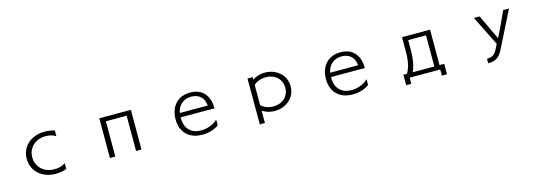

<svg xmlns="http://www.w3.org/2000/svg" viewBox="13 -1436 6973 2467"><g transform="rotate(-15 3500.0 -202.0)"><path d="M562 46Q474 46 403.5 9.5Q333 -27 293.5 -91Q254 -155 254 -235Q254 -315 293.5 -378.5Q333 -442 403.5 -478Q474 -514 562 -514Q638 -514 698 -495V-419Q640 -455 561 -455Q494 -455 441 -426.5Q388 -398 358 -348Q328 -298 328 -235Q328 -172 358 -122Q388 -72 441 -43.5Q494 -15 561 -15Q605 -15 640.5 -23Q676 -31 712 -55V21Q651 46 562 46Z M1638 -439H1362V30H1290V-498H1710V30H1638Z M2518 49Q2427 49 2362.5 13.5Q2298 -22 2265.5 -85Q2233 -148 2233 -230Q2233 -314 2265 -379Q2297 -444 2357.5 -480Q2418 -516 2500 -516Q2619 -516 2684 -445.5Q2749 -375 2752 -261Q2753 -256 2753 -239H2303V-226Q2303 -126 2359 -67.5Q2415 -9 2519 -9Q2576 -9 2633.5 -30Q2691 -51 2737 -94V-18Q2700 11 2643 30Q2586 49 2518 49ZM2500 -461Q2425 -461 2372.5 -416.5Q2320 -372 2308 -296H2679Q2671 -378 2624 -419.5Q2577 -461 2500 -461Z M3262 -499H3330V-466Q3364 -489 3406 -502Q3448 -515 3492 -515Q3572 -515 3636 -481.5Q3700 -448 3736 -390Q3772 -332 3772 -260Q3772 -188 3736 -130Q3700 -72 3636 -38.5Q3572 -5 3492 -5Q3404 -5 3330 -53V111H3262ZM3491 -66Q3554 -66 3601.5 -91.5Q3649 -117 3675 -161.5Q3701 -206 3701 -260Q3701 -314 3675 -358.5Q3649 -403 3601.5 -428.5Q3554 -454 3491 -454Q3443 -454 3401 -438.5Q3359 -423 3330 -394V-127Q3359 -98 3401.5 -82Q3444 -66 3491 -66Z M4518 49Q4427 49 4362.5 13.5Q4298 -22 4265.5 -85Q4233 -148 4233 -230Q4233 -314 4265 -379Q4297 -444 4357.5 -480Q4418 -516 4500 -516Q4619 -516 4684 -445.5Q4749 -375 4752 -261Q4753 -256 4753 -239H4303V-226Q4303 -126 4359 -67.5Q4415 -9 4519 -9Q4576 -9 4633.5 -30Q4691 -51 4737 -94V-18Q4700 11 4643 30Q4586 49 4518 49ZM4500 -461Q4425 -461 4372.5 -416.5Q4320 -372 4308 -296H4679Q4671 -378 4624 -419.5Q4577 -461 4500 -461Z M5684 30H5277V112H5209V-27H5257Q5317 -127 5317 -301V-498H5690V-27H5752V112H5684ZM5384 -441V-293Q5384 -221 5370 -146Q5356 -71 5332 -27H5621V-441Z M6470 -101 6273 -498H6349L6453 -277Q6495 -193 6505 -165L6562 -279L6663 -498H6740Q6513 -48 6501 -21Q6466 50 6422.5 81Q6379 112 6307 112H6300V53Q6346 51 6372.5 38.5Q6399 26 6419.5 -4.5Q6440 -35 6470 -101Z"/></g></svg>

Font: LINE Seed JP_TTF Regular
Style: Regular
Weight: 400
Designer: LINE & Fontrix & Fontworks
Version: Version 1.002